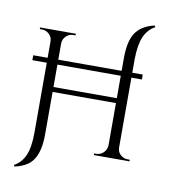

<svg xmlns="http://www.w3.org/2000/svg" viewBox="-102 -918 1020 1155"><g transform="rotate(10 408.0 -340.0)"><path d="M729 -10H741V0H523V-10H536Q561 -10 579.5 -27.5Q598 -45 600 -71V-331H213V-70Q213 70 145 118Q114 140 65 151L60 142Q105 118 126.5 68Q148 18 148 -70V-498H60V-528H148V-628Q148 -654 129 -672Q110 -690 84 -690H72L71 -700H290V-690H277Q251 -690 232.5 -672Q214 -654 213 -628V-528H600V-610Q601 -721 641 -770Q677 -815 749 -831L754 -822Q709 -798 687.5 -748Q666 -698 665 -610V-528H729V-498H665V-73Q665 -36 697 -18Q711 -10 729 -10ZM213 -361H600V-498H213Z"/></g></svg>

Font: Cinzel Decorative
Style: Regular
Weight: 400
Designer: Natanael Gama
Version: Version 1.001;PS 001.001;hotconv 1.0.56;makeotf.lib2.0.21325